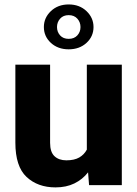

<svg xmlns="http://www.w3.org/2000/svg" viewBox="-20 -812 602 842"><path d="M370.6 0 366.2 -56.2Q341.8 -24.9 306.2 -7.6Q270.5 9.8 223.6 9.8Q145.5 9.8 96.4 -36.1Q47.4 -82 47.4 -186.5V-528.3H199.7V-185.5Q199.7 -145 219 -127Q238.3 -108.9 271 -108.9Q305.7 -108.9 327.4 -121.3Q349.1 -133.8 360.8 -155.8V-528.3H514.2V0ZM172.4 -693.4Q172.4 -733.9 203.1 -763.2Q233.9 -792.5 281.2 -792.5Q328.6 -792.5 359.4 -763.2Q390.1 -733.9 390.1 -693.4Q390.1 -652.3 359.4 -624Q328.6 -595.7 281.2 -595.7Q233.9 -595.7 203.1 -624Q172.4 -652.3 172.4 -693.4ZM230 -693.4Q230 -671.9 243.7 -656.7Q257.3 -641.6 281.2 -641.6Q305.2 -641.6 319.1 -656.7Q333 -671.9 333 -693.4Q333 -714.8 319.1 -730.2Q305.2 -745.6 281.2 -745.6Q257.3 -745.6 243.7 -730.2Q230 -714.8 230 -693.4Z"/></svg>

Font: Vazirmatn RD UI ExtraBold
Style: Regular
Weight: 800
Designer: Saber Rastikerdar
Foundry: Saber Rastikerdar
Version: Version 33.003